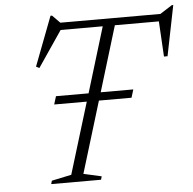

<svg xmlns="http://www.w3.org/2000/svg" viewBox="-51 -753 808 804"><g transform="rotate(-5 353.0 -351.0)"><path d="M173.5 -331 184 -365H321L404.5 -639.5H227.5L125 -488.5L111.5 -495.5L190.5 -702.5H197L229 -670H649.5L700.5 -702.5H706.5L664 -491H649L640.5 -639.5H455.5L372 -365H509L498.5 -331H361.5L270 -31L345.5 -14L341.5 0H132L136 -14L219 -31.5L310.5 -331Z"/></g></svg>

Font: Newsreader 16pt Light
Style: Italic
Weight: 300
Italic angle: -17°
Designer: Hugues Gentile
Foundry: Production Type
Version: Version 1.003; ttfautohint (v1.8.3)